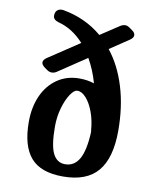

<svg xmlns="http://www.w3.org/2000/svg" viewBox="-87 -849 752 925"><g transform="rotate(10 288.5 -387.0)"><path d="M167 -483Q156 -476 144 -476Q132 -476 121 -484L107 -494Q92 -505 92 -517Q92 -529 108 -540L260 -641Q205 -702 135 -720Q108 -728 108 -748Q108 -766 118.5 -775Q129 -784 147 -782Q257 -763 339 -694L430 -754Q443 -762 454 -762Q465 -762 476 -754L490 -744Q505 -734 505 -721Q505 -709 489 -698L395 -635Q450 -566 479.5 -469Q509 -372 509 -255Q509 -122 454.5 -57Q400 8 284 8Q175 8 126 -49Q77 -106 77 -223Q77 -295 102 -351Q127 -407 173.5 -439Q220 -471 282 -471Q320 -471 354 -460Q336 -524 306 -576ZM205 -223Q205 -131 224.5 -91.5Q244 -52 284 -52Q329 -52 353 -94Q377 -136 381 -227L380 -233Q376 -284 361 -324Q346 -364 325 -387.5Q304 -411 282 -411Q266 -411 248 -384Q230 -357 217.5 -314Q205 -271 205 -223Z"/></g></svg>

Font: Yusei Magic
Style: Regular
Weight: 400
Designer: Tanukizamurai
Foundry: Yusei Magic Project
Version: Version 1.200